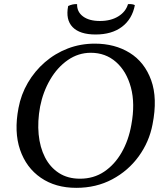

<svg xmlns="http://www.w3.org/2000/svg" viewBox="-20 -895 781 924"><path d="M347 9Q247 9 176.5 -39.5Q106 -88 76.5 -174.5Q47 -261 69 -375Q81 -440 114 -496.5Q147 -553 196 -595.5Q245 -638 306 -661.5Q367 -685 436 -685Q533 -685 604.5 -640.5Q676 -596 707.5 -509Q739 -422 714 -296Q698 -212 647.5 -142.5Q597 -73 520 -32Q443 9 347 9ZM365 -35Q431 -35 481.5 -69Q532 -103 565.5 -161.5Q599 -220 612 -294Q631 -396 610 -474Q589 -552 538.5 -596.5Q488 -641 417 -641Q357 -641 306.5 -606Q256 -571 221.5 -512Q187 -453 173 -382Q160 -311 166 -248.5Q172 -186 196.5 -138Q221 -90 263.5 -62.5Q306 -35 365 -35ZM440 -729Q364 -729 329.5 -764.5Q295 -800 308 -866Q318 -871 329.5 -873.5Q341 -876 351 -875Q350 -838 379.5 -816Q409 -794 461 -794Q513 -794 549 -816Q585 -838 596 -875Q607 -876 616 -874.5Q625 -873 629 -870Q616 -803 567 -766Q518 -729 440 -729Z"/></svg>

Font: Vollkorn
Style: Italic
Weight: 400
Italic angle: -11°
Designer: Friedrich Althausen
Foundry: Friedrich Althausen
Version: Version 5.001